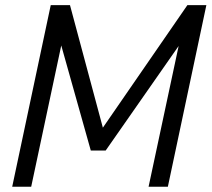

<svg xmlns="http://www.w3.org/2000/svg" viewBox="-20 -710 805 730"><path d="M764.6 -690.4 618.2 0H544.9L659.2 -535.2L381.8 -137.7H325.2L212.9 -537.1L98.6 0H26.4L172.9 -690.4H246.1L371.1 -224.6L692.4 -690.4Z"/></svg>

Font: Dinish
Style: Italic
Weight: 400
Italic angle: -12°
Designer: Bert Driehuis
Foundry: Playbeing
Version: Version 3.002; git-62d0f29-release